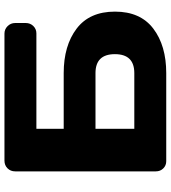

<svg xmlns="http://www.w3.org/2000/svg" viewBox="26 -766 740 831"><g transform="rotate(-90 395.5 -350.0)"><path d="M69.8 -44.9V-653.8Q69.8 -673.8 83 -687Q96.2 -700.2 116.2 -700.2H666Q685.1 -700.2 698.5 -686.5Q711.9 -672.9 711.9 -653.8V-607.9Q711.9 -588.9 699 -575.4Q686 -562 667 -562H253.9V-443.8H495.1Q613.8 -443.8 687.5 -387.9Q761.2 -332 761.2 -221.9Q761.2 -111.8 687.5 -55.9Q613.8 0 495.1 0H113.8Q95.2 0 82.5 -12.9Q69.8 -25.9 69.8 -44.9ZM253.9 -138.2H495.1Q577.1 -138.2 577.1 -222.2Q577.1 -306.2 495.1 -306.2H253.9Z"/></g></svg>

Font: Days One
Style: Regular
Weight: 400
Designer: Alexander Kalachev, Alexey Maslov, Jovanny Lemonad
Foundry: Alexander Kalachev, Alexey Maslov, Jovanny Lemonad
Version: Version 1.002